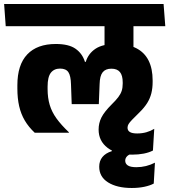

<svg xmlns="http://www.w3.org/2000/svg" viewBox="-44 -661 842 956"><path d="M716 -261.5 567 -254V-244.5Q567 -224 561.8 -208.2Q556.5 -192.5 544.5 -176.8Q532.5 -161 512 -141Q475 -104 461 -76Q447 -48 447 -16Q447 41 491.5 75Q536 109 614 109Q645 109 671.8 103.8Q698.5 98.5 717.5 88.5L724 -19.5Q706 -8.5 684.8 -2.5Q663.5 3.5 639 3.5Q614 3.5 602.5 -3.8Q591 -11 591 -25Q591 -34.5 596 -43Q601 -51.5 613.8 -64.8Q626.5 -78 650 -101Q674.5 -125 688.8 -147.8Q703 -170.5 709.5 -196.2Q716 -222 716 -253.5ZM613 104 513 79V91.5Q481.5 101.5 465.8 121Q450 140.5 450 169Q450 219.5 494.2 247.2Q538.5 275 612 275Q646.5 275 674.8 269Q703 263 721.5 253L727.5 149Q706 160 682.8 165.8Q659.5 171.5 635 171.5Q605.5 171.5 592.5 162.8Q579.5 154 579.5 139Q579.5 127 588 117.8Q596.5 108.5 613 104ZM437.5 -530.5H706.5L698.5 -641H430ZM620.5 -568H477V-467.5H620.5ZM-15.5 -530.5H779L770.5 -641H-23.5ZM620.5 -549.5H476.5V-418.5H620.5ZM42.5 -220.5Q42.5 -171 51.5 -132Q60.5 -93 79.5 -60.8Q98.5 -28.5 129 0H299V-2.5Q261 -38.5 237.5 -71Q214 -103.5 203.5 -138.8Q193 -174 193 -217.5V-230Q193 -278 209.2 -298.8Q225.5 -319.5 255 -319.5Q284.5 -319.5 296.5 -301.5Q308.5 -283.5 309.5 -241L313 -142.5H448L452 -242.5Q453 -283.5 467.2 -301.2Q481.5 -319 510.5 -319Q539.5 -319 553.2 -302.2Q567 -285.5 567 -250.5V-245L716 -253.5V-260.5Q716 -319 695.8 -359.5Q675.5 -400 634.5 -421Q593.5 -442 532 -442Q467 -442 431.2 -418Q395.5 -394 383 -353H379Q366 -394.5 332.2 -418.2Q298.5 -442 234 -442Q141 -442 91.8 -390.2Q42.5 -338.5 42.5 -236.5Z"/></svg>

Font: Anek Devanagari Medium
Style: Bold
Weight: 700
Version: Version 1.003